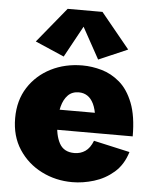

<svg xmlns="http://www.w3.org/2000/svg" viewBox="-56 -849 727 909"><g transform="rotate(5 307.5 -394.5)"><path d="M321.3 13.7Q242.2 13.7 175 -20.3Q107.9 -54.2 66.9 -116.7Q25.9 -179.2 25.9 -265.1Q25.9 -349.6 65.7 -411.4Q105.5 -473.1 172.6 -507.1Q239.7 -541 322.3 -541Q367.2 -541 413.8 -527.8Q460.4 -514.6 500 -480.7Q539.6 -446.8 563.7 -385.3Q587.9 -323.7 587.9 -227.1H151.4V-322.8H412.6L403.3 -300.8Q398.4 -340.3 386.5 -365Q374.5 -389.6 356.7 -401.1Q338.9 -412.6 316.4 -412.6Q283.7 -412.6 264.2 -392.3Q244.6 -372.1 235.8 -338.4Q227.1 -304.7 227.1 -264.2Q227.1 -202.1 248 -163.3Q269 -124.5 319.3 -124.5Q348.6 -124.5 371.1 -139.9Q393.6 -155.3 407.2 -190.4L579.1 -151.9Q560.5 -90.8 518.6 -54.4Q476.6 -18.1 424.1 -2.2Q371.6 13.7 321.3 13.7ZM229.5 -575.2 91.8 -634.8 228.5 -801.8H394L530.8 -634.8L393.1 -575.2L311 -724.1Z"/></g></svg>

Font: Schibsted Grotesk Black
Style: Regular
Weight: 900
Designer: Bakken & Baeck AS, Henrik Kongsvoll
Foundry: Schibsted ASA
Version: Version 1.100;gftools[0.9.25]